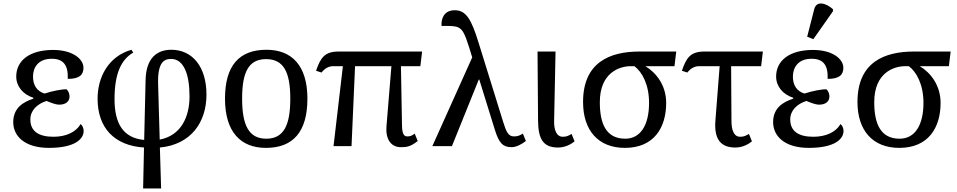

<svg xmlns="http://www.w3.org/2000/svg" viewBox="-20 -828 5425 1088"><path d="M258 10C399 10 454 -37 454 -86C454 -103 446 -118 437 -125C410 -79 354 -53 283 -53C198 -53 152 -85 152 -151C152 -202 190 -239 244 -256C267 -246 297 -235 313 -235C348 -234 374 -250 374 -281C374 -292 371 -309 357 -322C333 -323 278 -313 233 -298C190 -310 167 -345 167 -394C167 -446 197 -495 273 -495C340 -495 367 -458 364 -381C428 -381 453 -402 453 -444C453 -493 393 -545 281 -545C148 -545 72 -485 72 -394C72 -340 109 -293 169 -274V-269C111 -250 55 -216 55 -136C55 -58 118 10 258 10Z M791 240H893L886 8C1063 -9 1150 -136 1150 -292C1150 -450 1070 -546 951 -546C868 -546 808 -498 805 -375L797 -35C677 -46 629 -129 629 -266C629 -414 668 -491 735 -530L725 -546C592 -508 533 -388 533 -269C533 -102 629 -3 796 8ZM876 -349C872 -475 909 -494 950 -494C1022 -494 1054 -405 1054 -282C1054 -167 1007 -60 885 -37Z M1487 10C1641 10 1722 -81 1722 -269C1722 -456 1634 -546 1490 -546C1335 -546 1255 -456 1255 -269C1255 -81 1343 10 1487 10ZM1489 -42C1389 -42 1352 -120 1352 -269C1352 -418 1388 -493 1488 -493C1588 -493 1625 -418 1625 -269C1625 -120 1589 -42 1489 -42Z M1870 0H1972L1992 -453H2198L2170 -112C2164 -39 2196 6 2251 6C2281 6 2305 5 2347 -29L2330 -71C2314 -58 2302 -55 2289 -55C2273 -55 2259 -62 2258 -116L2252 -453H2362L2372 -536H1899C1818 -536 1796 -499 1771 -427L1802 -417C1822 -443 1846 -453 1868 -453H1923Z M2430 0H2541L2693 -377H2696L2785 -90C2808 -17 2830 6 2879 6C2907 6 2938 -12 2960 -29L2943 -71C2926 -61 2916 -55 2892 -55C2859 -55 2848 -84 2831 -138L2692 -586C2651 -719 2621 -770 2557 -770C2498 -770 2479 -725 2482 -681C2604 -681 2599 -687 2656 -503Z M3142 8C3184 8 3218 -12 3236 -27L3219 -69C3201 -59 3192 -53 3169 -53C3133 -53 3119 -93 3120 -142L3128 -536H3026L3029 -145C3030 -44 3055 8 3142 8Z M3521 10C3687 10 3755 -106 3755 -245C3755 -344 3699 -416 3637 -453H3802L3812 -536H3604C3437 -536 3284 -476 3284 -250C3284 -88 3371 10 3521 10ZM3523 -42C3414 -42 3379 -128 3379 -249C3379 -416 3490 -453 3555 -453H3575C3618 -421 3658 -350 3658 -245C3658 -123 3612 -42 3523 -42Z M4147 8C4189 8 4223 -12 4241 -27L4224 -69C4206 -59 4197 -53 4174 -53C4138 -53 4125 -93 4125 -142L4123 -453H4293L4303 -536H3972C3891 -536 3869 -499 3844 -427L3875 -417C3895 -443 3919 -453 3941 -453H4058L4034 -145C4026 -44 4060 8 4147 8Z M4589 -606 4700 -764V-776C4662 -810 4607 -827 4594 -776L4554 -620ZM4564 10C4705 10 4760 -37 4760 -86C4760 -103 4752 -118 4743 -125C4716 -79 4660 -53 4589 -53C4504 -53 4458 -85 4458 -151C4458 -202 4496 -239 4550 -256C4573 -246 4603 -235 4619 -235C4654 -234 4680 -250 4680 -281C4680 -292 4677 -309 4663 -322C4639 -323 4584 -313 4539 -298C4496 -310 4473 -345 4473 -394C4473 -446 4503 -495 4579 -495C4646 -495 4673 -458 4670 -381C4734 -381 4759 -402 4759 -444C4759 -493 4699 -545 4587 -545C4454 -545 4378 -485 4378 -394C4378 -340 4415 -293 4475 -274V-269C4417 -250 4361 -216 4361 -136C4361 -58 4424 10 4564 10Z M5076 10C5242 10 5310 -106 5310 -245C5310 -344 5254 -416 5192 -453H5357L5367 -536H5159C4992 -536 4839 -476 4839 -250C4839 -88 4926 10 5076 10ZM5078 -42C4969 -42 4934 -128 4934 -249C4934 -416 5045 -453 5110 -453H5130C5173 -421 5213 -350 5213 -245C5213 -123 5167 -42 5078 -42Z"/></svg>

Font: Noto Serif
Style: Regular
Weight: 400
Designer: Monotype Design Team
Foundry: Monotype Imaging Inc.
Version: Version 2.015